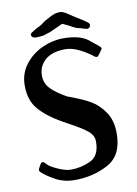

<svg xmlns="http://www.w3.org/2000/svg" viewBox="-93 -898 689 968"><g transform="rotate(-10 251.5 -414.5)"><path d="M405 -731Q397 -731 378 -738L351 -745Q334 -752 316 -763L284 -778L238 -757Q219 -747 181 -736Q161 -733 143 -733Q132 -733 125.5 -738Q119 -743 119 -749Q119 -757 126 -761L153 -778Q156 -779 166.5 -784Q177 -789 201 -807Q241 -830 253 -833Q262 -837 271 -837Q275 -838 282 -838Q290 -838 296.5 -835.5Q303 -833 309 -829.5Q315 -826 320 -823Q349 -803 366 -793L387 -780Q403 -770 413 -762Q423 -754 421 -746Q417 -731 405 -731ZM448 -635Q458 -628 458 -621Q458 -617 454 -613Q451 -609 442 -596Q433 -583 428 -583Q423 -583 415 -588L408 -594Q332 -649 278 -649Q209 -649 173.5 -617.5Q138 -586 138 -538Q138 -497 167.5 -468Q197 -439 245 -413Q259 -407 274 -402Q324 -383 361.5 -361.5Q399 -340 429 -296.5Q459 -253 459 -187Q459 -74 382 -32.5Q305 9 210 9Q155 9 110.5 -16Q66 -41 47 -60Q37 -69 42 -78Q43 -80 50.5 -94Q58 -108 64 -108H66Q69 -108 71.5 -106.5Q74 -105 77.5 -101Q81 -97 86 -92Q99 -79 137 -62.5Q175 -46 200 -46Q253 -46 301 -68.5Q349 -91 349 -164Q349 -195 321.5 -218Q294 -241 236 -272L193 -296Q123 -336 83.5 -382Q44 -428 44 -503Q44 -565 79.5 -611Q115 -657 168.5 -681Q222 -705 275 -705Q362 -705 404 -671Q446 -637 448 -635Z"/></g></svg>

Font: Barrio
Style: Regular
Weight: 400
Designer: Pablo Cosgaya & Sergio Jimenez
Foundry: Pablo Cosgaya & Sergio Jimenez
Version: Version 1.005